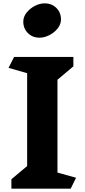

<svg xmlns="http://www.w3.org/2000/svg" viewBox="-20 -1127 505 1146"><path d="M402 -1H48V-57L142 -136V-690L31 -722L64 -787H418V-731L323 -651V-97L434 -66ZM344 -1011Q344 -982 324 -957Q304 -932 274 -917Q244 -902 216 -902Q174 -902 146.5 -929.5Q119 -957 119 -998Q119 -1027 139 -1052Q159 -1077 188.5 -1092Q218 -1107 246 -1107Q289 -1107 316.5 -1079.5Q344 -1052 344 -1011Z"/></svg>

Font: Inknut Antiqua
Style: Bold
Weight: 700
Designer: Claus Eggers Sørensen
Foundry: Claus Eggers Sørensen
Version: Version 1.003; ttfautohint (v1.8.2) -l 8 -r 50 -G 200 -x 14 